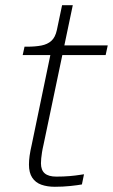

<svg xmlns="http://www.w3.org/2000/svg" viewBox="-20 -711 433 736"><path d="M190 5Q161 5 138.5 -3Q116 -11 103.5 -30Q91 -49 91 -80Q91 -96 93.5 -114Q96 -132 102 -158L178 -524L207 -537H393L385 -500H67L74 -532H83Q115 -532 138.5 -536.5Q162 -541 177 -554.5Q192 -568 198 -596L218 -691H259L147 -157Q143 -140 141 -127Q139 -114 138 -104Q137 -94 137 -85Q137 -59 151.5 -46.5Q166 -34 196 -34Q224 -34 247 -36Q270 -38 285 -40.5Q300 -43 302 -43L294 -4Q278 -1 249.5 2Q221 5 190 5Z"/></svg>

Font: Roboto Serif Thin
Style: Italic
Weight: 250
Italic angle: -10°
Version: Version 1.007